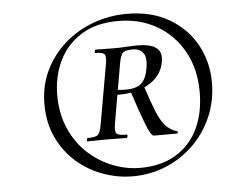

<svg xmlns="http://www.w3.org/2000/svg" viewBox="-46 -779 851 694"><g transform="rotate(-5 379.5 -431.5)"><path d="M409 -138Q355 -138 302 -157Q249 -176 206.5 -213Q164 -250 138.5 -303.5Q113 -357 113 -425Q113 -492 139.5 -547Q166 -602 211.5 -642Q257 -682 315.5 -703.5Q374 -725 438 -725Q526 -725 590 -688Q654 -651 688.5 -589Q723 -527 723 -451Q723 -385 698.5 -328Q674 -271 631 -228.5Q588 -186 531 -162Q474 -138 409 -138ZM439 -166Q514 -166 567.5 -198Q621 -230 648.5 -287.5Q676 -345 676 -421Q676 -504 641 -567.5Q606 -631 544.5 -666.5Q483 -702 404 -702Q323 -702 269 -667.5Q215 -633 188.5 -576.5Q162 -520 162 -454Q162 -387 185.5 -333Q209 -279 249 -242Q289 -205 338.5 -185.5Q388 -166 439 -166ZM255 -278Q254 -278 255 -284Q256 -290 257 -290Q286 -290 295 -297.5Q304 -305 309 -334L347 -550Q352 -577 346 -585.5Q340 -594 311 -594Q310 -594 311 -600Q312 -606 313 -606Q328 -606 347 -605.5Q366 -605 384 -605Q402 -605 426.5 -606.5Q451 -608 467 -608Q513 -608 534.5 -592Q556 -576 549 -541Q543 -505 517.5 -481Q492 -457 453 -445.5Q414 -434 365 -437L369 -456Q425 -447 454 -460Q483 -473 491 -519Q499 -560 486.5 -577.5Q474 -595 448 -595Q425 -595 414.5 -588.5Q404 -582 398 -547L361 -334Q356 -305 363 -297.5Q370 -290 401 -290Q403 -290 402 -284Q401 -278 399 -278Q384 -278 366.5 -278.5Q349 -279 326 -279Q309 -279 288.5 -278.5Q268 -278 255 -278ZM497 -278Q487 -278 469.5 -323Q452 -368 428 -442L478 -456Q496 -400 510.5 -364.5Q525 -329 542 -311Q559 -293 583 -286Q585 -286 584.5 -282Q584 -278 582 -278Q549 -278 528 -278Q507 -278 497 -278Z"/></g></svg>

Font: Cormorant Light Medium
Style: Italic
Weight: 500
Italic angle: -10°
Version: Version 4.000